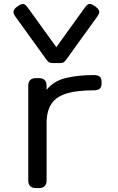

<svg xmlns="http://www.w3.org/2000/svg" viewBox="-20 -962 604 982"><path d="M73.2 -932.1Q84.5 -939.9 93 -941.2Q101.6 -942.4 107.9 -938Q114.3 -933.6 121.6 -923.8L268.1 -720.7L414.6 -924.3Q421.9 -934.1 428.2 -938.5Q434.6 -942.9 442.9 -941.7Q451.2 -940.4 462.9 -932.1L467.8 -928.7Q479.5 -920.4 484.1 -912.6Q488.8 -904.8 487.3 -897Q485.8 -889.2 479 -879.4L317.4 -655.3Q310.1 -645 303.7 -642.3Q297.4 -639.6 287.6 -639.6H248.5Q239.3 -639.6 232.9 -642.3Q226.6 -645 218.8 -655.3L57.1 -879.4Q50.3 -888.7 49.1 -896.7Q47.9 -904.8 52.5 -912.8Q57.1 -920.9 68.4 -928.7ZM124.5 -39.1V-523.4Q124.5 -542.5 134.5 -552.5Q144.5 -562.5 163.6 -562.5H179.2Q198.2 -562.5 208.3 -552.5Q218.3 -542.5 218.3 -523.4V-39.1Q218.3 -20 208.3 -10Q198.2 0 179.2 0H163.6Q144.5 0 134.5 -10Q124.5 -20 124.5 -39.1ZM460.4 -500Q373 -500 321.3 -484.1Q269.5 -468.3 245.4 -434.3Q221.2 -400.4 218.3 -343.8V-502.4Q254.4 -548.3 317.4 -563.2Q380.4 -578.1 460.4 -578.1Q480 -578.1 489.7 -570.3Q499.5 -562.5 499.5 -543.9V-534.2Q499.5 -516.1 489.7 -508.1Q480 -500 460.4 -500Z"/></svg>

Font: Gyrochrome
Style: Regular
Weight: 400
Designer: David Moles
Foundry: David Moles
Version: Version 1.005;Glyphs 3.2.3 (3260)